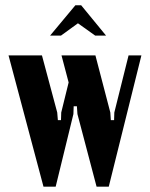

<svg xmlns="http://www.w3.org/2000/svg" viewBox="-20 -704 565 724"><path d="M168.9 -569.8 264.2 -684.1H286.1L379.9 -569.8H338.9L273.9 -616.2L210 -569.8ZM144 0 12.2 -495.1H138.2L195.8 -279.8L198.2 -251H210L210.9 -279.8L238.8 -393.1L211.9 -495.1H339.8L396 -279.8L397.9 -251H410.2L411.1 -279.8L464.8 -495.1H513.2L390.1 0H344.2L272 -273.9L270 -303.2H257.8L256.8 -273.9L189.9 0Z"/></svg>

Font: Moniqa Black Paragraph
Style: Regular
Weight: 900
Designer: Rajesh Rajput
Foundry: Rajesh Rajput
Version: Version 1.000